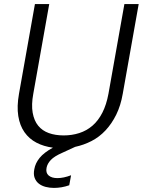

<svg xmlns="http://www.w3.org/2000/svg" viewBox="-20 -719 701 940"><path d="M151 -699H221L143 -260Q133 -206 140 -167Q147 -128 167 -103.5Q187 -79 219 -67.5Q251 -56 292 -56Q332 -56 368 -67.5Q404 -79 432.5 -103.5Q461 -128 481 -167Q501 -206 511 -260L589 -699H659L581 -260Q571 -202 549 -157.5Q527 -113 496.5 -80.5Q466 -48 428 -28.5Q390 -9 348 0L285 29Q246 46 229 64Q212 82 208 102Q203 127 218 140Q233 153 261 153Q291 153 328 139L319 188Q282 201 244 201Q223 201 203.5 196Q184 191 170 180Q156 169 149.5 151.5Q143 134 148 109Q153 80 174 54Q195 28 239 4Q194 -2 158.5 -20.5Q123 -39 100 -71.5Q77 -104 69.5 -151Q62 -198 73 -260Z"/></svg>

Font: SVN-Poppins Light
Style: Italic
Weight: 300
Italic angle: -10°
Designer: Ninad Kale (Devanagari), Jonny Pinhorn (Latin)
Foundry: Indian Type Foundry
Version: Version 3.002 2017; ttfautohint (v1.8.3)